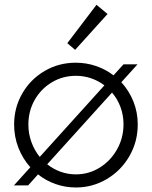

<svg xmlns="http://www.w3.org/2000/svg" viewBox="-20 -789 645 816"><path d="M141.6 -47.9 99.6 -1H39.1L108.9 -78.1Q76.2 -114.7 58.1 -161.4Q40 -208 40 -259.8Q40 -332 75 -392.3Q109.9 -452.6 169.9 -487.5Q230 -522.5 301.8 -522.5Q346.7 -522.5 387.7 -508.5Q428.7 -494.6 462.4 -468.8L504.9 -515.6H564.5L495.6 -439.5Q528.8 -403.3 547.1 -357.4Q565.4 -311.5 565.4 -259.8Q565.4 -187 530 -125.5Q494.6 -64 434.1 -28.1Q373.5 7.8 302.7 7.8Q257.8 7.8 216.6 -6.6Q175.3 -21 141.6 -47.9ZM504.9 -260.7Q504.9 -299.3 492.2 -333.7Q479.5 -368.2 456.1 -395.5L180.7 -90.8Q206.5 -70.3 237.5 -59.1Q268.6 -47.9 302.7 -47.9Q357.4 -47.9 403.8 -76.7Q450.2 -105.5 477.5 -154.3Q504.9 -203.1 504.9 -260.7ZM148.9 -122.1 423.8 -426.3Q397.9 -445.8 367.2 -456.3Q336.4 -466.8 302.7 -466.8Q246.6 -466.8 200.4 -439.2Q154.3 -411.6 127.4 -364.3Q100.6 -316.9 100.6 -259.8Q100.6 -221.2 113.3 -185.8Q126 -150.4 148.9 -122.1ZM266.1 -605.5 390.1 -768.6 437 -729.5 299.3 -577.1Z"/></svg>

Font: Reddit Sans Chocolate Light
Style: Regular
Weight: 300
Designer: Stephen Hutchings
Foundry: Reddit
Version: Version 1.013